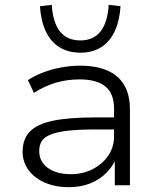

<svg xmlns="http://www.w3.org/2000/svg" viewBox="-20 -770 656 798"><path d="M266 8Q210 8 166.5 -11Q123 -30 98.5 -63.5Q74 -97 74 -139Q74 -191 103.5 -222.5Q133 -254 199.5 -268Q266 -282 376 -282H468V-232H379Q310 -232 264.5 -227Q219 -222 192 -211.5Q165 -201 154 -184Q143 -167 143 -143Q143 -98 179 -72Q215 -46 274 -46Q324 -46 365 -67Q406 -88 430 -123.5Q454 -159 454 -203V-319Q454 -381 418 -410.5Q382 -440 311 -440Q260 -440 213 -426.5Q166 -413 121 -384L96 -437Q125 -456 161 -469.5Q197 -483 236 -490Q275 -497 313 -497Q379 -497 425 -477.5Q471 -458 495.5 -417.5Q520 -377 520 -314V0H457V-114L464 -115Q450 -80 422.5 -52Q395 -24 355.5 -8Q316 8 266 8ZM314 -551Q264 -551 227.5 -573.5Q191 -596 170.5 -639.5Q150 -683 146 -744L195 -750Q200 -676 229.5 -639Q259 -602 314 -602Q368 -602 397.5 -639Q427 -676 432 -750L481 -744Q477 -683 456.5 -639.5Q436 -596 400 -573.5Q364 -551 314 -551Z"/></svg>

Font: Nunito Sans 10pt SemiExpanded Light
Style: Regular
Weight: 300
Width: 6
Designer: Vernon Adams
Foundry: Vernon Adams
Version: Version 3.101;gftools[0.9.27]